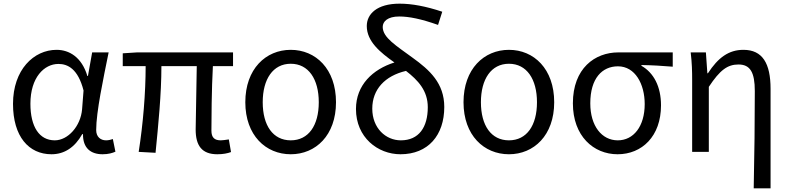

<svg xmlns="http://www.w3.org/2000/svg" viewBox="-20 -829 4310 1048"><path d="M261 13C331 13 388 -24 429 -97H433C432 -21 475 13 540 13C572 13 594 6 610 -1L596 -70C585 -66 571 -63 559 -63C529 -63 505 -82 505 -119C505 -218 544 -400 573 -543H483L460 -414H457C426 -518 357 -557 289 -557C164 -557 51 -448 51 -262C51 -84 137 13 261 13ZM279 -63C195 -63 146 -136 146 -263C146 -406 221 -480 299 -480C350 -480 406 -453 436 -335L428 -232C420 -140 351 -63 279 -63Z M1166 13C1198 13 1222 8 1241 1L1229 -68C1208 -65 1195 -63 1185 -63C1151 -63 1134 -78 1134 -116C1134 -169 1135 -344 1142 -468H1252V-543H728L650 -538V-468H775C775 -321 761 -153 737 0L829 5C844 -146 861 -315 861 -468H1054C1053 -348 1048 -179 1048 -122C1048 -34 1082 13 1166 13Z M1567 13C1703 13 1814 -90 1814 -271C1814 -453 1703 -557 1567 -557C1431 -557 1319 -453 1319 -271C1319 -90 1431 13 1567 13ZM1567 -63C1470 -63 1414 -144 1414 -271C1414 -397 1470 -481 1567 -481C1664 -481 1720 -397 1720 -271C1720 -144 1664 -63 1567 -63Z M2168 -63C2086 -63 2012 -129 2012 -236C2012 -341 2081 -415 2196 -442C2262 -391 2315 -334 2315 -244C2315 -134 2266 -63 2168 -63ZM2394 -765C2304 -795 2228 -809 2161 -809C2037 -809 1982 -752 1982 -687C1982 -603 2055 -543 2133 -488C2015 -451 1923 -365 1923 -234C1923 -79 2042 13 2166 13C2317 13 2405 -91 2405 -245C2405 -375 2325 -447 2232 -514C2144 -579 2069 -623 2069 -682C2069 -712 2096 -739 2159 -739C2212 -739 2278 -726 2371 -693Z M2758 13C2894 13 3005 -90 3005 -271C3005 -453 2894 -557 2758 -557C2622 -557 2510 -453 2510 -271C2510 -90 2622 13 2758 13ZM2758 -63C2661 -63 2605 -144 2605 -271C2605 -397 2661 -481 2758 -481C2855 -481 2911 -397 2911 -271C2911 -144 2855 -63 2758 -63Z M3351 13C3484 13 3588 -85 3588 -254C3588 -357 3548 -432 3481 -470V-474C3541 -473 3591 -470 3652 -465V-543H3355C3227 -543 3107 -456 3107 -265C3107 -86 3220 13 3351 13ZM3352 -63C3265 -63 3202 -141 3202 -265C3202 -402 3267 -467 3353 -467C3447 -467 3499 -370 3499 -261C3499 -139 3438 -63 3352 -63Z M4094 199H4186V-344C4186 -483 4142 -557 4038 -557C3958 -557 3900 -515 3844 -429H3841L3833 -543H3750C3757 -486 3758 -438 3758 -394V0H3849V-355C3910 -447 3951 -477 4011 -477C4075 -477 4100 -434 4100 -332C4100 -175 4098 22 4094 199Z"/></svg>

Font: Noto Sans CJK KR Regular
Style: Regular
Weight: 400
Designer: Ryoko NISHIZUKA (kana & ideographs); Paul D. Hunt (Latin, Greek & Cyrillic); Wenlong ZHANG (bopomofo); Sandoll Communica
Foundry: Adobe Systems Incorporated
Version: Version 1.004;PS 1.004;hotconv 1.0.82;makeotf.lib2.5.63406